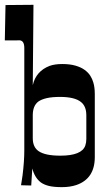

<svg xmlns="http://www.w3.org/2000/svg" viewBox="-40 -770 444 798"><path d="M61 -570.8Q61 -603.5 38.1 -602.5Q32.2 -602.1 28.8 -602.1H-20L-17.1 -749L99.1 -750L96.2 -416Q109.4 -474.1 166 -496.1Q187.5 -503.9 218.8 -503.9Q250 -503.9 273.2 -497.3Q296.4 -490.7 311.5 -479.7Q326.7 -468.8 335.2 -455.3Q343.8 -441.9 347.7 -427.7Q354 -407.7 354 -378.9V-117.2Q354 -27.3 277.3 -1Q251 7.8 217.5 7.8Q184.1 7.8 163.8 2.9Q143.6 -2 129.9 -11.7Q104.5 -30.8 94.2 -69.8L89.8 1L47.9 0Q46.9 0 49.1 -10.7Q51.3 -21.5 53.7 -41Q61 -99.6 61 -145ZM209.5 -367.2Q176.3 -367.2 154.1 -362.1Q131.8 -356.9 119.1 -347.7Q96.2 -330.1 96.2 -291V-195.8Q96.2 -158.7 120.1 -142.1Q147 -123 210.9 -123Q299.8 -123 314.5 -165Q318.8 -177.7 318.8 -191.9V-291Q318.8 -328.1 296.9 -345.7Q271 -367.2 209.5 -367.2Z"/></svg>

Font: Smokum
Style: Regular
Weight: 400
Designer: Astigmatic (AOETI)
Foundry: Astigmatic (AOETI)
Version: Version 1.001